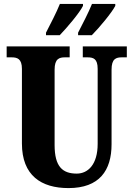

<svg xmlns="http://www.w3.org/2000/svg" viewBox="-20 -951 682 981"><path d="M379 -784V-771H449C487 -809 551 -886 569 -921V-931H450C432 -886 402 -829 379 -784ZM215 -784V-771H285C322 -809 387 -886 404 -921V-931H286C268 -886 238 -829 215 -784ZM330 10C488 10 550 -80 550 -214V-595C550 -651 573 -658 603 -658H628V-714H403V-658H427C457 -658 479 -651 479 -599V-216C479 -111 430 -64 372 -64C300 -64 259 -99 259 -210V-595C259 -651 283 -658 312 -658H336V-714H14V-658H39C68 -658 92 -651 92 -599V-218C92 -54 191 10 330 10Z"/></svg>

Font: Noto Serif Hebrew ExtraCondensed Black
Style: Regular
Weight: 900
Width: 2
Designer: Monotype Design Team
Foundry: Monotype Imaging Inc.
Version: Version 2.004